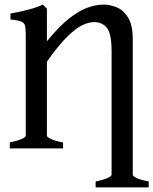

<svg xmlns="http://www.w3.org/2000/svg" viewBox="-20 -650 671 841"><path d="M398.9 170.9V145Q431.6 138.2 450.2 130.1Q468.8 122.1 468.8 115.2V-425.8Q468.8 -501 448.7 -527.1Q428.7 -553.2 391.6 -553.2Q369.1 -553.2 340.3 -539.6Q311.5 -525.9 273.7 -488.5Q235.8 -451.2 185.5 -379.9V-55.7Q185.5 -49.8 203.1 -41.3Q220.7 -32.7 256.3 -25.9V0H22.9V-25.9Q55.7 -32.7 74.2 -41Q92.8 -49.3 92.8 -55.7V-498Q92.8 -523.9 89.8 -536.9Q86.9 -549.8 72.8 -555.7Q58.6 -561.5 25.9 -564.9V-590.8Q58.6 -596.2 99.4 -606.4Q140.1 -616.7 167.5 -629.9L185.5 -611.8V-469.2Q236.3 -531.7 279.8 -566.7Q323.2 -601.6 361.3 -615.7Q399.4 -629.9 434.1 -629.9Q462.4 -629.9 491.7 -617.7Q521 -605.5 541.3 -572.8Q561.5 -540 561.5 -479V115.2Q561.5 121.6 578.6 129.9Q595.7 138.2 631.3 145V170.9Z"/></svg>

Font: Gentium Book Plus
Style: Regular
Weight: 400
Designer: Victor Gaultney, Annie Olsen, Iska Routamaa, Becca Hirsbrunner
Foundry: SIL International
Version: Version 6.101